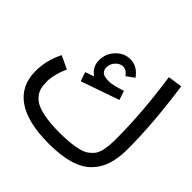

<svg xmlns="http://www.w3.org/2000/svg" viewBox="-191 -764 914 914"><g transform="rotate(45 265.5 -307.5)"><path d="M520.5 -627Q551.8 -406.7 551.8 -235.4Q551.8 -174.8 537.8 -130.9Q523.9 -86.9 491.9 -54Q460 -21 404.3 -4.4Q348.6 12.2 268.6 12.2Q124.5 12.2 51.5 -38.8Q-21.5 -89.8 -21.5 -188.5Q-21.5 -260.3 13.2 -329.6L79.1 -298.8Q51.8 -238.8 51.8 -188.5Q51.8 -163.6 57.1 -145Q62.5 -126.5 76.7 -110.1Q90.8 -93.8 114.7 -83.3Q138.7 -72.8 177.2 -66.9Q215.8 -61 268.6 -61Q309.1 -61 339.6 -64.5Q370.1 -67.9 392.6 -73.7Q415 -79.6 430.4 -90.8Q445.8 -102.1 455.3 -114.5Q464.8 -127 470 -146.7Q475.1 -166.5 476.8 -186.5Q478.5 -206.5 478.5 -235.4Q478.5 -405.8 448.2 -616.2ZM260.3 -399.9Q285.6 -399.9 342.8 -418.9L358.4 -373L165 -305.7L149.4 -351.6L194.3 -367.2Q155.8 -391.6 155.8 -438.5Q155.8 -483.4 186.5 -515.4Q217.3 -547.4 258.8 -547.4Q305.2 -547.4 337.9 -502L298.8 -473.6Q280.8 -498.5 258.8 -498.5Q238.8 -498.5 221.7 -481Q204.6 -463.4 204.6 -438.5Q204.6 -420.9 216.1 -410.4Q227.5 -399.9 260.3 -399.9Z"/></g></svg>

Font: AzarMehrMonospaced
Style: SerifBold
Weight: 1
Designer: Amin Abedi
Version: Version 1.00